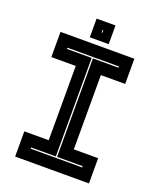

<svg xmlns="http://www.w3.org/2000/svg" viewBox="-152 -922 834 1013"><g transform="rotate(20 265.0 -415.5)"><path d="M57.5 0V-141.5H194.5V-558.5H57.5V-700H472V-558.5H335.5V-141.5H472V0ZM120.5 -67H409.5V-74H266V-627H409.5V-634H120.5V-627H259V-74H120.5ZM212.5 -726V-831H318.5V-726ZM262.5 -771H267V-785H262.5Z"/></g></svg>

Font: Tourney ExtraBold
Style: Regular
Weight: 800
Designer: Tyler Finck
Foundry: Etcetera Type Co
Version: Version 1.015